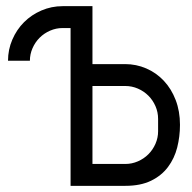

<svg xmlns="http://www.w3.org/2000/svg" viewBox="-20 -603 624 623"><path d="M564 -198Q564 -160 555 -124.5Q546 -89 525 -61Q504 -33 470 -16.5Q436 0 387 0H209V-512H183Q162 -512 142.5 -503.5Q123 -495 108.5 -480.5Q94 -466 85.5 -446.5Q77 -427 77 -406H6Q6 -442 20 -474.5Q34 -507 58 -531Q82 -555 114.5 -569Q147 -583 183 -583H280V-395H386Q422 -395 454.5 -381Q487 -367 511.5 -341Q536 -315 550 -278.5Q564 -242 564 -198ZM280 -71H387Q408 -71 427.5 -79.5Q447 -88 461.5 -102.5Q476 -117 484.5 -136.5Q493 -156 493 -177V-217Q493 -239 484.5 -258.5Q476 -278 461.5 -292.5Q447 -307 427.5 -315.5Q408 -324 386 -324H280Z"/></svg>

Font: Googee
Style: Regular
Weight: 400
Designer: Peter Wiegel
Foundry: CATFonts Peter Wiegel
Version: 1.000